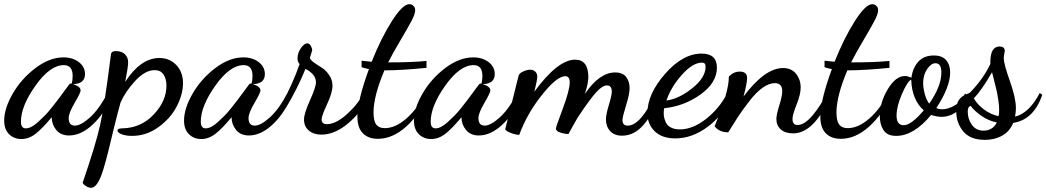

<svg xmlns="http://www.w3.org/2000/svg" viewBox="-46 -617 4998 917"><path d="M360 -263Q360 -217 303 -215Q339 -204 339 -185Q339 -174 310.5 -125.5Q282 -77 282 -53Q282 -17 312 -17Q340 -17 383.5 -56Q427 -95 468 -173L487 -154Q450 -71 395 -20.5Q340 30 284 30Q244 30 222.5 3.5Q201 -23 201 -57Q156 -3 124 22Q92 47 56 47Q21 47 -2.5 24Q-26 1 -26 -41Q-26 -99 15 -170Q56 -241 123.5 -292Q191 -343 257 -343Q301 -343 330.5 -320.5Q360 -298 360 -263ZM284 -213Q287 -218 292 -218H294L296 -217Q301 -233 301 -254Q301 -306 259 -306Q193 -306 123.5 -208Q54 -110 54 -36Q54 -4 77 -4Q90 -4 104.5 -11.5Q119 -19 136 -34.5Q153 -50 167.5 -64.5Q182 -79 201 -103Q220 -127 231 -141.5Q242 -156 260 -180.5Q278 -205 284 -213Z M585 32Q554 32 534.5 24Q515 16 515 6Q515 -4 539 -4Q628 -6 688.5 -70.5Q749 -135 749 -208Q749 -240 735 -261Q721 -282 693 -282Q647 -282 600 -231Q553 -180 530 -128Q516 -79 499.5 -11Q483 57 472 102.5Q461 148 447.5 192Q434 236 419.5 258Q405 280 389 280Q377 280 363.5 271Q350 262 349 255Q411 75 432 -19Q453 -113 483 -350Q484 -360 485.5 -363.5Q487 -367 492 -370Q497 -373 507 -373Q536 -373 551 -357.5Q566 -342 566 -320Q566 -296 552 -226Q626 -340 715 -340Q764 -340 796 -306.5Q828 -273 828 -220Q828 -167 798.5 -109.5Q769 -52 711 -10Q653 32 585 32Z M1219 -263Q1219 -217 1162 -215Q1198 -204 1198 -185Q1198 -174 1169.5 -125.5Q1141 -77 1141 -53Q1141 -17 1171 -17Q1199 -17 1242.5 -56Q1286 -95 1327 -173L1346 -154Q1309 -71 1254 -20.5Q1199 30 1143 30Q1103 30 1081.5 3.5Q1060 -23 1060 -57Q1015 -3 983 22Q951 47 915 47Q880 47 856.5 24Q833 1 833 -41Q833 -99 874 -170Q915 -241 982.5 -292Q1050 -343 1116 -343Q1160 -343 1189.5 -320.5Q1219 -298 1219 -263ZM1143 -213Q1146 -218 1151 -218H1153L1155 -217Q1160 -233 1160 -254Q1160 -306 1118 -306Q1052 -306 982.5 -208Q913 -110 913 -36Q913 -4 936 -4Q949 -4 963.5 -11.5Q978 -19 995 -34.5Q1012 -50 1026.5 -64.5Q1041 -79 1060 -103Q1079 -127 1090 -141.5Q1101 -156 1119 -180.5Q1137 -205 1143 -213Z M1319 -101 1304 -130Q1350 -212 1385 -311Q1375 -321 1375 -338Q1375 -364 1391 -387Q1407 -410 1422 -410Q1432 -410 1438.5 -398Q1445 -386 1445 -378Q1445 -374 1439.5 -358.5Q1434 -343 1434 -341Q1435 -332 1452 -319.5Q1469 -307 1489 -295Q1509 -283 1525.5 -259.5Q1542 -236 1542 -207Q1542 -175 1516 -119Q1490 -63 1490 -47Q1490 -24 1515 -24Q1559 -24 1613 -73.5Q1667 -123 1689 -171L1713 -153Q1682 -83 1617.5 -28.5Q1553 26 1489 26Q1452 26 1429 6.5Q1406 -13 1406 -46Q1406 -75 1434.5 -138Q1463 -201 1463 -224Q1463 -262 1413 -288Q1374 -192 1319 -101Z M1991 -326V-293Q1872 -281 1790 -281Q1738 -158 1738 -80Q1738 -39 1751 -22Q1764 -5 1792 -5Q1842 -5 1894.5 -50.5Q1947 -96 1986 -174L2000 -164Q1959 -71 1894 -12.5Q1829 46 1759 46Q1713 46 1687 19.5Q1661 -7 1661 -59Q1661 -137 1716 -287Q1690 -292 1681 -296V-327Q1705 -324 1729 -322Q1774 -435 1825.5 -516Q1877 -597 1909 -597Q1920 -597 1928.5 -589Q1937 -581 1937 -568Q1937 -550 1918 -514.5Q1899 -479 1864 -420Q1829 -361 1808 -319Q1923 -319 1991 -326Z M2317 -263Q2317 -217 2260 -215Q2296 -204 2296 -185Q2296 -174 2267.5 -125.5Q2239 -77 2239 -53Q2239 -17 2269 -17Q2297 -17 2340.5 -56Q2384 -95 2425 -173L2444 -154Q2407 -71 2352 -20.5Q2297 30 2241 30Q2201 30 2179.5 3.5Q2158 -23 2158 -57Q2113 -3 2081 22Q2049 47 2013 47Q1978 47 1954.5 24Q1931 1 1931 -41Q1931 -99 1972 -170Q2013 -241 2080.5 -292Q2148 -343 2214 -343Q2258 -343 2287.5 -320.5Q2317 -298 2317 -263ZM2241 -213Q2244 -218 2249 -218H2251L2253 -217Q2258 -233 2258 -254Q2258 -306 2216 -306Q2150 -306 2080.5 -208Q2011 -110 2011 -36Q2011 -4 2034 -4Q2047 -4 2061.5 -11.5Q2076 -19 2093 -34.5Q2110 -50 2124.5 -64.5Q2139 -79 2158 -103Q2177 -127 2188 -141.5Q2199 -156 2217 -180.5Q2235 -205 2241 -213Z M2669 23Q2651 23 2630 16Q2609 9 2609 -3Q2609 -10 2642 -98.5Q2675 -187 2675 -223Q2675 -253 2654 -253Q2613 -253 2541.5 -162.5Q2470 -72 2434 27Q2416 27 2391.5 17Q2367 7 2367 0Q2427 -241 2431 -256Q2434 -267 2452.5 -275.5Q2471 -284 2486 -284Q2501 -284 2510.5 -275Q2520 -266 2520 -251Q2520 -235 2506 -179Q2618 -332 2701 -332Q2764 -332 2764 -248Q2764 -219 2747 -168Q2817 -271 2892 -271Q2928 -271 2944.5 -249.5Q2961 -228 2961 -196Q2961 -168 2944 -113.5Q2927 -59 2927 -44Q2927 -17 2952 -17Q3015 -17 3087 -173L3104 -152Q3075 -77 3029.5 -23Q2984 31 2925 31Q2888 31 2868 9Q2848 -13 2848 -47Q2848 -70 2862 -116Q2876 -162 2876 -179Q2876 -209 2853 -209Q2831 -209 2802 -177Q2773 -145 2724 -72Q2711 -54 2692.5 -19.5Q2674 15 2669 23Z M3378 -294Q3378 -222 3300 -166Q3222 -110 3126 -100Q3124 -90 3124 -77Q3124 -67 3125.5 -58Q3127 -49 3133.5 -33.5Q3140 -18 3157.5 -8.5Q3175 1 3201 1Q3262 1 3325.5 -48.5Q3389 -98 3428 -172L3448 -156Q3408 -66 3333.5 -11Q3259 44 3179 44Q3116 44 3081 10Q3046 -24 3046 -77Q3046 -168 3130.5 -264.5Q3215 -361 3305 -361Q3378 -361 3378 -294ZM3307 -318Q3263 -318 3211 -260Q3159 -202 3137 -137Q3195 -144 3259.5 -195Q3324 -246 3324 -299Q3324 -318 3307 -318Z M3367 -14Q3367 -15 3385 -59Q3403 -103 3419 -158Q3435 -213 3435 -251Q3457 -275 3487 -275Q3522 -275 3522 -245Q3522 -218 3505 -156Q3607 -292 3694 -292Q3734 -292 3756 -264.5Q3778 -237 3778 -199Q3778 -166 3758.5 -117.5Q3739 -69 3739 -49Q3739 -20 3763 -20Q3796 -20 3834.5 -65.5Q3873 -111 3904 -173L3921 -159Q3842 20 3742 20Q3704 20 3683 1Q3662 -18 3662 -49Q3662 -69 3676 -114Q3690 -159 3690 -181Q3690 -220 3655 -220Q3627 -220 3595.5 -197.5Q3564 -175 3530.5 -131Q3497 -87 3479 -59.5Q3461 -32 3432 15Q3389 15 3367 -14Z M4202 -326V-293Q4083 -281 4001 -281Q3949 -158 3949 -80Q3949 -39 3962 -22Q3975 -5 4003 -5Q4053 -5 4105.5 -50.5Q4158 -96 4197 -174L4211 -164Q4170 -71 4105 -12.5Q4040 46 3970 46Q3924 46 3898 19.5Q3872 -7 3872 -59Q3872 -137 3927 -287Q3901 -292 3892 -296V-327Q3916 -324 3940 -322Q3985 -435 4036.5 -516Q4088 -597 4120 -597Q4131 -597 4139.5 -589Q4148 -581 4148 -568Q4148 -550 4129 -514.5Q4110 -479 4075 -420Q4040 -361 4019 -319Q4134 -319 4202 -326Z M4451 -59Q4428 -59 4401 -68Q4318 32 4234 32Q4192 32 4174 5Q4156 -22 4156 -62Q4156 -128 4194 -191Q4232 -254 4276 -254Q4288 -254 4307 -246Q4313 -292 4339.5 -322Q4366 -352 4414 -352Q4454 -352 4473 -329.5Q4492 -307 4492 -271Q4492 -202 4426 -101Q4438 -95 4454 -95Q4482 -95 4514 -113.5Q4546 -132 4563 -170L4581 -157Q4560 -109 4524.5 -84Q4489 -59 4451 -59ZM4366 -90Q4309 -140 4306 -237Q4287 -227 4261.5 -167.5Q4236 -108 4236 -65Q4236 -19 4270 -19Q4306 -19 4366 -90ZM4363 -220Q4363 -197 4371 -167.5Q4379 -138 4392 -122Q4450 -205 4450 -271Q4450 -315 4422 -315Q4401 -315 4382 -287Q4363 -259 4363 -220Z M4521 -86Q4521 -121 4533.5 -139Q4546 -157 4565.5 -165Q4585 -173 4587 -175Q4651 -241 4684 -312V-322Q4684 -395 4729 -395Q4751 -395 4753 -375Q4753 -372 4750.5 -360.5Q4748 -349 4748 -339Q4748 -312 4777 -230.5Q4806 -149 4806 -101Q4806 -84 4802 -60Q4870 -77 4920 -173L4932 -164Q4891 -45 4793 -30Q4777 10 4741 30.5Q4705 51 4658 51Q4588 51 4554.5 10.5Q4521 -30 4521 -86ZM4726 -93Q4726 -114 4722 -139.5Q4718 -165 4715 -179.5Q4712 -194 4703 -228.5Q4694 -263 4692 -272Q4643 -187 4605 -147Q4622 -118 4653 -94.5Q4684 -71 4723 -62Q4726 -71 4726 -93ZM4651 7Q4695 7 4715 -32Q4676 -40 4643 -62.5Q4610 -85 4590 -111Q4576 -108 4576 -84Q4576 -48 4596 -20.5Q4616 7 4651 7Z"/></svg>

Font: Dancing Script
Style: Bold
Weight: 700
Designer: Pablo Impallari
Foundry: Pablo Impallari. www.impallari.com Igino Marini. www.ikern.com
Version: Version 1.002